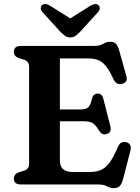

<svg xmlns="http://www.w3.org/2000/svg" viewBox="-20 -932 708 970"><path d="M50 -670.5Q50 -700 86 -700H456.5Q484.5 -700 500.8 -710.5Q517 -721 537 -721Q556 -721 565.8 -710.8Q575.5 -700.5 582 -677.5L619 -546Q623 -531.5 616.8 -521.5Q610.5 -511.5 597 -508.5Q584 -505 572.5 -510.2Q561 -515.5 553.5 -531.5Q532 -578 513 -600.5Q494 -623 472 -630Q450 -637 420 -637H282.5V-379H385.5Q415.5 -379 426.8 -390.5Q438 -402 444 -432Q450 -458 472 -459Q495.5 -460 502 -433.5L537.5 -294.5Q545 -263 520 -255Q496.5 -247.5 481.5 -270.5Q464 -300 448.8 -309.8Q433.5 -319.5 400 -319.5H282.5V-121.5Q282.5 -63 347 -63H431.5Q464.5 -63 488.2 -72.5Q512 -82 532.8 -109.5Q553.5 -137 576.5 -191.5Q588 -219 616 -214Q631 -211 637.2 -199.8Q643.5 -188.5 639 -172L601.5 -25.5Q595 -3 585 7.8Q575 18.5 555.5 18.5Q536.5 18.5 520.2 9.2Q504 0 477 0H86Q50 0 50 -29.5Q50 -52 74.5 -61.5L98.5 -68.5Q112 -72.5 119.5 -81Q127 -89.5 127 -104.5V-595.5Q127 -610.5 119.5 -619Q112 -627.5 98.5 -631.5L74.5 -638.5Q50 -648 50 -670.5ZM386.5 -773.5Q373.5 -760 362.5 -751.5Q351.5 -743 335 -743Q318.5 -743 307.5 -751.5Q296.5 -760 283 -773.5L195 -870.5Q185 -881 185.8 -890.8Q186.5 -900.5 192.5 -906Q207.5 -918.5 233 -903L335 -839L437 -903Q462 -918 477.5 -906Q483.5 -900.5 484 -890.8Q484.5 -881 475 -870.5Z"/></svg>

Font: Fraunces 9pt Soft SemiBold
Style: Regular
Weight: 600
Version: Version 1.000;[b76b70a41]